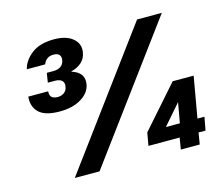

<svg xmlns="http://www.w3.org/2000/svg" viewBox="-101 -846 1143 981"><g transform="rotate(-15 471.0 -356.0)"><path d="M194 -348Q117 -348 84.5 -379Q52 -410 57 -463H162Q161 -448 165.5 -439Q170 -430 180 -426Q190 -422 202 -422Q222 -422 236.5 -432.5Q251 -443 254 -463Q258 -484 246 -495Q234 -506 210 -506H172L180 -556H215Q239 -556 254 -566.5Q269 -577 273 -598Q276 -617 266.5 -627Q257 -637 237 -637Q216 -637 203 -627.5Q190 -618 183 -600H86Q97 -645 140.5 -678.5Q184 -712 259 -712Q324 -712 358.5 -682.5Q393 -653 385 -609Q380 -578 358.5 -558.5Q337 -539 304 -531L303 -529Q336 -519 351 -499Q366 -479 361 -447Q353 -403 307.5 -375.5Q262 -348 194 -348ZM179 0 696 -700H827L310 0ZM740 0 750 -61H585L597 -129L790 -348H901L863 -131H900L887 -61H850L840 0ZM696 -131H770L789 -238Z"/></g></svg>

Font: DM Sans 20pt
Style: Bold Italic
Weight: 700
Italic angle: -10°
Version: Version 4.004;gftools[0.9.30]